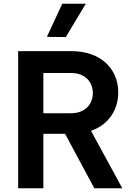

<svg xmlns="http://www.w3.org/2000/svg" viewBox="-20 -1016 743 1036"><path d="M443 -996H316L233 -817L335 -816ZM214 0V-294H331L489 0H640L471 -310C565 -343 618 -422 618 -517C618 -643 526 -740 366 -740H78V0ZM364 -622C440 -622 481 -573 481 -514C481 -455 440 -405 364 -405H214V-622Z"/></svg>

Font: Be Vietnam Pro SemiBold
Style: Regular
Weight: 600
Designer: Lam Bao, Tony Le, Vietanh Nguyen
Foundry: Yellow Type Foundry
Version: Version 1.002